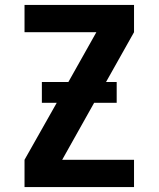

<svg xmlns="http://www.w3.org/2000/svg" viewBox="-20 -755 640 775"><path d="M79 0V-110L209 -340H149V-424H256L369 -625H79V-735H521V-625L408 -424H451V-340H360L231 -110H521V0Z"/></svg>

Font: Iosevka SS04 XBd Ex
Style: Regular
Weight: 800
Width: 7
Monospace: yes
Designer: Belleve Invis
Foundry: Belleve Invis
Version: Version 19.0.0; ttfautohint (v1.8.4)